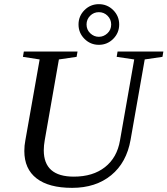

<svg xmlns="http://www.w3.org/2000/svg" viewBox="-20 -906 816 936"><path d="M634.3 -616.2 548.8 -628.9 553.2 -654.8H776.4L772 -628.9L685.5 -616.2L616.7 -225.1Q597.2 -113.3 522 -51.8Q446.8 9.8 331.5 9.8Q217.8 9.8 158.2 -36.4Q98.6 -82.5 98.6 -169.9Q98.6 -196.8 103.5 -221.2L173.3 -616.2L91.8 -628.9L96.2 -654.8H357.9L353.5 -628.9L267.1 -616.2L198.2 -223.1Q193.4 -196.8 193.4 -173.3Q193.4 -44.9 339.8 -44.9Q433.1 -44.9 491.9 -91.3Q550.8 -137.7 564.9 -221.2ZM561 -786.6Q561 -745.6 532 -716.6Q502.9 -687.5 461.9 -687.5Q420.9 -687.5 391.8 -716.6Q362.8 -745.6 362.8 -786.6Q362.8 -827.6 391.8 -856.7Q420.9 -885.7 461.9 -885.7Q502.9 -885.7 532 -856.7Q561 -827.6 561 -786.6ZM522 -786.6Q522 -811.5 504.4 -829.1Q486.8 -846.7 461.9 -846.7Q437 -846.7 419.4 -829.1Q401.9 -811.5 401.9 -786.6Q401.9 -761.2 419.9 -743.9Q438 -726.6 461.9 -726.6Q485.4 -726.6 503.7 -743.7Q522 -760.7 522 -786.6Z"/></svg>

Font: Tinos
Style: Italic
Weight: 400
Italic angle: -16.333°
Designer: Steve Matteson
Foundry: Monotype Imaging Inc.
Version: Version 1.32